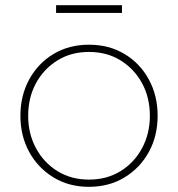

<svg xmlns="http://www.w3.org/2000/svg" viewBox="-20 -713 689 743"><path d="M324 10Q402 10 462 -26.5Q522 -63 556 -125Q590 -187 590 -265Q590 -343 556 -405.5Q522 -468 462 -504Q402 -540 324 -540Q247 -540 187 -504Q127 -468 93 -405.5Q59 -343 59 -265Q59 -187 93 -125Q127 -63 187 -26.5Q247 10 324 10ZM324 -18Q255 -18 202 -51Q149 -84 119 -140Q89 -196 89 -265Q89 -335 119 -390.5Q149 -446 202 -479Q255 -512 324 -512Q394 -512 447 -479Q500 -446 530 -390.5Q560 -335 560 -265Q560 -196 530 -140Q500 -84 447 -51Q394 -18 324 -18ZM452 -693H197Q197 -693 197 -688.5Q197 -684 197 -678Q197 -672 197 -667.5Q197 -663 197 -663H452Z"/></svg>

Font: Roundo Variable
Style: Regular
Weight: 200
Designer: Shiva Nallaperumal
Foundry: Indian Type Foundry
Version: Version 2.000